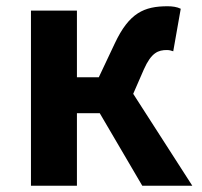

<svg xmlns="http://www.w3.org/2000/svg" viewBox="-20 -594 645 614"><path d="M79 0H226V-232H299L435 0H595L406 -294L440 -372C464 -426 486 -434 514 -434C522 -434 528 -432 534 -430L558 -566C546 -572 531 -574 516 -574C441 -574 393 -553 347 -455L296 -347H226V-560H79Z"/></svg>

Font: Noto Sans JP
Style: Bold
Weight: 700
Designer: Ryoko NISHIZUKA  (kana, bopomofo & ideographs); Paul D. Hunt (Latin, Greek & Cyrillic); Sandoll Communications , Soo-you
Foundry: Adobe
Version: Version 2.002;hotconv 1.0.116;makeotfexe 2.5.65601